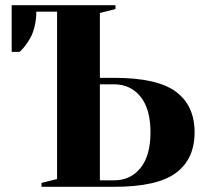

<svg xmlns="http://www.w3.org/2000/svg" viewBox="-20 -720 795 740"><path d="M200 -675H120Q120 -646 113.5 -619Q107 -592 97.5 -575Q88 -558 78 -545Q68 -532 62 -526L55 -520H25V-700H425V-685L365 -670V-420H420Q586 -420 658 -366.5Q730 -313 730 -210Q730 -107 658 -53.5Q586 0 420 0H140V-15L200 -30ZM420 -395H365V-25H420Q483 -25 521.5 -72.5Q560 -120 560 -210Q560 -300 521.5 -347.5Q483 -395 420 -395Z"/></svg>

Font: Yeseva One
Style: Regular
Weight: 400
Designer: Jovanny Lemonad
Foundry: Jovanny Lemonad
Version: Version 2.000